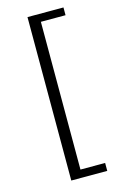

<svg xmlns="http://www.w3.org/2000/svg" viewBox="-118 -777 544 866"><g transform="rotate(-15 154.0 -344.5)"><path d="M103 37.1V-726.1H271V-689.9H155.8V0H271V37.1Z"/></g></svg>

Font: Acari Sans Light
Style: Regular
Weight: 300
Designer: Alfredo Marco Pradil and Stefan Peev
Foundry: Hanken Design Co.
Version: Version 1.045;January 11, 2019;FontCreator 11.5.0.2425 64-bi